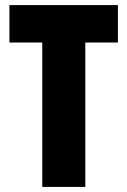

<svg xmlns="http://www.w3.org/2000/svg" viewBox="-20 -734 500 754"><path d="M315 0V-567H443V-714H17V-567H146V0Z"/></svg>

Font: Noto Sans Oriya ExtCond Blk
Style: Regular
Weight: 900
Width: 2
Designer: Amélie Bonet and Sol Matas
Foundry: Google LLC
Version: Version 2.006